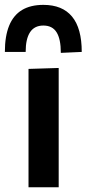

<svg xmlns="http://www.w3.org/2000/svg" viewBox="-48 -788 364 808"><path d="M72 0Q72 -54 72 -104.5Q72 -155 72 -217V-267Q72 -315 72 -353.8Q72 -392.5 72 -427.2Q72 -462 72 -498L199 -502Q199 -465.5 199 -430Q199 -394.5 199 -355.2Q199 -316 199 -267V-217Q199 -155 199 -104.5Q199 -54 199 0ZM208 -565.5Q208 -623.5 190.2 -652Q172.5 -680.5 134.5 -680.5Q97 -680.5 78.5 -652.5Q60 -624.5 60 -569.5H-27.5Q-27.5 -636 -9.5 -680Q8.5 -724 44.5 -745.8Q80.5 -767.5 134.5 -767.5Q214.5 -767.5 255.2 -718.2Q296 -669 296 -569.5Z"/></svg>

Font: Commissioner Thin SemiBold
Style: Regular
Weight: 600
Version: Version 1.000